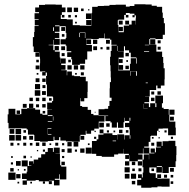

<svg xmlns="http://www.w3.org/2000/svg" viewBox="-20 -717 885 900"><path d="M52 -115H20V-141H16V-181H20V-207H52V-181H56H75V-182H80V-207H107V-210H145V-203H168V-184H179V-179H202V-205H224V-206H201V-236H224V-243H229V-262H227V-265H200V-295V-321H196V-361H200V-377H194V-363H178V-379H192V-382H167V-420H168V-442H167V-469H166V-451H146V-471H164V-473H138V-499H134V-543H140V-567H164H142V-595H161V-598H143V-624H161V-627H142V-655H163V-660H145V-682H163V-694H191V-696H241V-695H270V-682H287V-660H270V-647H265V-628H293V-626H321V-599H324H354V-597H382V-596H408V-599H384V-623H408V-599H409V-628H410V-657H436H412V-685H438V-689H467V-690H493V-694H522V-695H570V-686H588V-689H610V-697H662V-696H691V-690H715V-685H740V-658H743V-633H748V-608H753V-554H743V-534H709V-537H683V-534H680V-508H713V-475H740V-450H745V-422H747V-397H752V-345H751V-316H734V-303H718V-316H712V-295H682V-265H660V-264H679V-238H657V-233H678V-215H684V-233H708V-215H713V-233H708V-269H744V-233H739V-212H747V-206H771V-179H774V-203H798V-179H774V-147H802V-119H804V-83H768V-115H743V-114H723V-104H716V-81H688V-79H685V-52H662H677V-30H656V-25H680V2H704V-1H686V-21H706V-3H711V-26H734V-29H714V-53H738V-33H742V-55H770V-33V-57H802V-32H807V10H806V39H803V66H773H771V94H741V66H739V92H713V68H680V92H683V95H710V117H717V100H735V118H718V121H737V120H775V158H737V157H718V161H690V163H642V152H623V126H642V118H627V100H645V115H649V92H652V67H648V31H677H654V7H678V30H679V3H652V-21H650V3H628V7H648V31H626V39H646V59H626V39H586V59H566V39H586V11H585V28H567V10H584V4H561V-19H560V3H534V7H515V18H457V14H431V4H411V-26H431H411V-56H433V-64H441V-86H465V-92H447V-110H465V-92H507V-84H529V-63H530V-87H562V-63H564V-83H588V-67H591V-83H588V-111H586V-150H565V-165H563V-144H559V-118H533V-143H528V-119H504V-143H498V-162V-149H474V-173H487V-175H470V-147H443V-114H422V-105H407V-90H385V-104H382V-85H357V-80H354V-53H318V-54H289V-58H263V-74H257V-60H235V-76H231V-56H204V-53H168V-56H141V-84H139V-86H111V-110H105V-115H80V-117H52ZM317 -660H295V-682H317ZM346 -661H326V-681H346ZM372 -665H360V-677H372ZM399 -668H393V-674H399ZM535 -622H532V-600H535V-571H536V-566H560V-597H585V-602H616V-631H617V-645H611V-636H601V-646H610V-653H588V-656H570V-647H562V-625H535ZM409 -628H383V-654H409ZM312 -635H300V-647H312ZM582 -635H570V-647H582ZM282 -635H270V-647H282ZM341 -636H331V-646H341ZM375 -242H357V-257H355V-241H356V-220H365V-216H391V-202H407V-183H418V-177H442V-148V-175H470V-207H487V-220H493V-244H503V-259H494V-303H495V-332H500V-354H499V-383H498V-411H496V-451H499V-478H503V-504H527V-507H502V-531H496V-536H471V-560H469V-538H443V-560V-534H409V-535H384V-510H385V-532H407V-510H385V-506H411V-476H389V-438H379V-418H354V-413H318V-439H314V-450H295V-472H314V-477H292V-503H288V-509H264V-533H288V-539H291V-563H288V-594H259V-622V-598H238V-594H259V-568H237V-563H258V-539H237V-535H260V-507H232V-530H230V-507H208V-505H230V-482H236V-501H256V-481H237V-475H260V-448H263V-422H264V-443H288V-419H267V-412H287V-390H267V-388H293V-364H295V-382H317V-363H328V-360H355V-357H382V-336H391V-286H390V-257H375ZM615 -602H597V-620H615ZM555 -602H537V-620H555ZM585 -602H567V-620H585ZM340 -607H332V-615H340ZM556 -571H536V-591H556ZM285 -572H267V-590H285ZM233 -572V-589H229V-572ZM378 -539H358H380V-565H354V-563H351V-543H354V-563H378ZM282 -545H270V-557H282ZM708 -509H684V-533H708ZM436 -511H416V-531H436ZM495 -512H477V-530H495ZM733 -514H719V-528H733ZM659 -505H679V-507H659ZM531 -478V-502H529V-478ZM285 -482H267V-500H285ZM435 -482H417V-500H435ZM557 -390H535V-411H534V-387H562H589V-418H593V-444H619V-470V-448H593V-470H585V-481H566V-500H561V-476H533V-475H560V-447H536V-412H557ZM493 -484H479V-498H493ZM733 -484H719V-498H733ZM461 -486H451V-496H461ZM655 -474H679V-477H655ZM584 -453H568V-469H584ZM283 -454H269V-468H283ZM622 -419V-444H619V-419ZM555 -422H537V-440H555ZM162 -425H150V-437H162ZM312 -425H300V-437H312ZM580 -427H572V-435H580ZM376 -391H356V-411H376ZM346 -391H326V-411H346ZM316 -391H296V-411H316ZM165 -392H147V-410H165ZM584 -393H568V-409H584ZM618 -383V-362H622V-383H618V-384H592V-362H594V-383ZM373 -364H359V-378H373ZM340 -367H332V-375H340ZM160 -367H152V-375H160ZM165 -332H147V-350H165ZM194 -333H178V-349H194ZM663 -327H673V-330H663ZM168 -299H144V-323H168ZM193 -304H179V-318H193ZM169 -268H143V-294H169ZM195 -272H177V-290H195ZM734 -273H718V-289H734ZM703 -274H689V-288H703ZM164 -243H148V-259H164ZM704 -243H688V-259H704ZM134 -243H118V-259H134ZM194 -243H178V-259H194ZM222 -245H210V-257H222ZM136 -211H116V-231H136ZM654 -209V-230H653V-208H672V-209ZM105 -212H87V-230H105ZM194 -213H178V-229H194ZM163 -214H149V-228H163ZM470 -177H442V-205H470ZM649 -204V-181V-204H630ZM74 -183H58V-199H74ZM192 -185H180V-197H192ZM428 -189H424V-193H428ZM204 -173H226V-177H204ZM230 -152V-171H228V-152ZM795 -152H777V-170H795ZM591 -151V-165H587V-151ZM204 -146H225V-149H204ZM467 -120H445V-142H467ZM586 -121H566V-141H586ZM494 -123H478V-139H494ZM204 -89V-86H221V-89H204V-113H221V-116H203V-89ZM79 -88H53V-114H79ZM47 -90H25V-112H47ZM554 -93H538V-109H554ZM102 -95H90V-107H102ZM582 -95H570V-107H582ZM491 -96H481V-106H491ZM761 -96H751V-106H761ZM520 -97H512V-105H520ZM429 -98H423V-104H429ZM728 -99H724V-103H728ZM49 -58H23V-84H49ZM79 -58H53V-84H79ZM135 -62H117V-80H135ZM375 -62H357V-80H375ZM104 -63H88V-79H104ZM791 -66H781V-76H791ZM431 -66H421V-76H431ZM700 -67H692V-75H700ZM729 -68H723V-74H729ZM508 -55H524V-58H508ZM347 -30H325V-52H347ZM316 -31H296V-51H316ZM164 -33H148V-49H164ZM194 -33H178V-49H194ZM703 -34H689V-48H703ZM103 -34H89V-48H103ZM253 -34H239V-48H253ZM43 -34H29V-48H43ZM132 -35H120V-47H132ZM281 -36H271V-46H281ZM71 -36H61V-46H71ZM220 -37H212V-45H220ZM400 -37H392V-45H400ZM106 149H86V129H105V122H83V96H105V88H108V63H82V35H110V61H127V59H116V39H136V50H138V31H159V22H173V6H192V-5H204V-23H228V-5H232V-25H260V3H240V4H261V33H262V58H267V64H291V94H267H291V124H261V100H258V121H237V126H259V152H233V130H210V132H223V146H209V133H162V127H147V130H106ZM410 3H382V-25H410ZM316 -1H296V-21H316ZM376 -1H356V-21H376ZM283 -4H269V-18H283ZM341 -6H331V-16H341ZM191 -6H181V-16H191ZM159 -8H153V-14H159ZM102 25H90V13H102ZM281 24H271V14H281ZM40 23H32V15H40ZM129 22H123V16H129ZM77 60H55V38H77ZM614 57H598V41H614ZM284 57H268V41H284ZM41 54H31V44H41ZM715 66H739V62H715ZM588 91H564V67H588ZM795 88H777V70H795ZM44 87H28V71H44ZM643 86H629V72H643ZM612 85H600V73H612ZM702 85H690V73H702ZM100 83H92V75H100ZM69 82H63V76H69ZM53 126H19V92H53ZM618 121H594V97H618ZM587 120H565V98H587ZM76 119H56V99H76ZM763 116H749V102H763ZM792 115H780V103H792ZM614 147H598V131H614ZM792 145H780V133H792ZM191 144H181V134H191ZM130 143H122V135H130ZM70 143H62V135H70Z"/></svg>

Font: Rubik Storm
Style: Regular
Weight: 400
Designer: Hubert and Fischer, NaN
Foundry: Hubert and Fischer, NaN
Version: Version 2.201